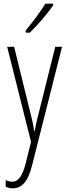

<svg xmlns="http://www.w3.org/2000/svg" viewBox="-20 -784 367 1046"><path d="M270 -756V-764H227C195 -713 164 -671 120 -618V-606H142C181 -643 239 -709 270 -756ZM19 -529 149 -11 119 110C99 186 74 206 47 206C35 206 21 202 11 197V234C24 239 35 242 49 242C97 242 132 209 155 116L318 -529H281L189 -160C182 -134 176 -109 169 -70H166C163 -89 163 -100 148 -159L57 -529Z"/></svg>

Font: Noto Sans Lao UI ExtCond ExtLt
Style: Regular
Weight: 200
Width: 2
Designer: Monotype Design Team
Foundry: Monotype Imaging Inc.
Version: Version 2.000